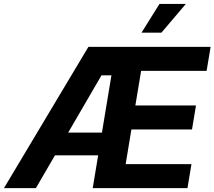

<svg xmlns="http://www.w3.org/2000/svg" viewBox="-42 -969 1104 989"><path d="M-21.6 0 413.3 -727.5H1042.9L1022.3 -604.1H684.9L655.3 -425.8H967.5L947 -302.1H634.8L605.3 -123.5H944.2L923.7 0H435.6L532 -581H480.8L142.9 0ZM177.7 -168.8 197 -285.8H567.3L548 -168.8ZM687 -800.8 779.4 -948.7H915.2L789.6 -800.8Z"/></svg>

Font: Adwaita Sans
Style: Italic
Weight: 400
Italic angle: -9.39999°
Designer: Rasmus Andersson
Foundry: rsms
Version: Version 4.001;git-9221beed3